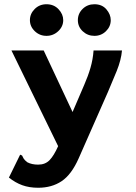

<svg xmlns="http://www.w3.org/2000/svg" viewBox="-20 -709 640 905"><path d="M160 176Q118 176 85 164Q52 152 22 128L71 28L75 20L84 24Q87 31 91.5 38.5Q96 46 109 56Q130 67 160 67Q193 67 213.5 46Q234 25 254 -20L34 -471H186L322 -181L377 -309Q395 -350 406.5 -389.5Q418 -429 421 -471H555Q551 -426 530 -374Q509 -322 489 -276L351 37Q317 114 270.5 145Q224 176 160 176ZM199 -540Q167 -540 144 -562Q121 -584 121 -614Q121 -644 143.5 -666.5Q166 -689 199 -689Q234 -689 256 -665.5Q278 -642 278 -614Q278 -584 254.5 -562Q231 -540 199 -540ZM425 -540Q393 -540 370 -561.5Q347 -583 347 -614Q347 -645 369.5 -667Q392 -689 425 -689Q461 -689 481.5 -665Q502 -641 502 -614Q502 -584 479.5 -562Q457 -540 425 -540Z"/></svg>

Font: Inconsolata Expanded Black
Style: Regular
Weight: 900
Width: 7
Monospace: yes
Designer: Raph Levien, Cyreal, Brenton Simpson
Foundry: Raph Levien, Cyreal, Google
Version: Version 3.001; ttfautohint (v1.8.2.53-6de2)